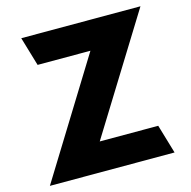

<svg xmlns="http://www.w3.org/2000/svg" viewBox="-117 -941 1048 1056"><g transform="rotate(-15 406.5 -412.5)"><path d="M38.1 0 445.8 -660.2H145L96.2 -825.2H774.9L366.2 -165H699.2L748 0Z"/></g></svg>

Font: Hussar Preview
Style: Bold
Weight: 700
Foundry: Cannot Into Space Fonts, PlusOne Fonts
Version: Version 2.29RC2 "Millennial"